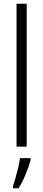

<svg xmlns="http://www.w3.org/2000/svg" viewBox="-20 -780 229 1021"><path d="M122 0H68V-760H122ZM143 71Q133 107 116 148Q99 189 79 221H49V210Q55 192 63 164.5Q71 137 77.5 109Q84 81 86 61H143Z"/></svg>

Font: Noto Sans Sinhala UI ExtraCondensed Light
Style: Regular
Weight: 300
Width: 2
Designer: Jelle Bosma - Monotype Design Team
Foundry: Monotype Imaging Inc.
Version: Version 2.006; ttfautohint (v1.8.4.7-5d5b)